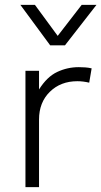

<svg xmlns="http://www.w3.org/2000/svg" viewBox="-20 -772 418 792"><path d="M85 0V-480H141V-403Q174 -455.5 216 -475.2Q258 -495 305 -495Q318 -495 331.8 -494Q345.5 -493 358 -490L348 -431Q335.5 -434 323.2 -435.5Q311 -437 299 -437Q230 -437 185.5 -393.2Q141 -349.5 141 -279V0ZM187 -585 64 -752H124L218 -624L317 -752H378L248 -585Z"/></svg>

Font: Geologica Thin
Style: Regular
Weight: 100
Version: Version 1.010;gftools[0.9.28]